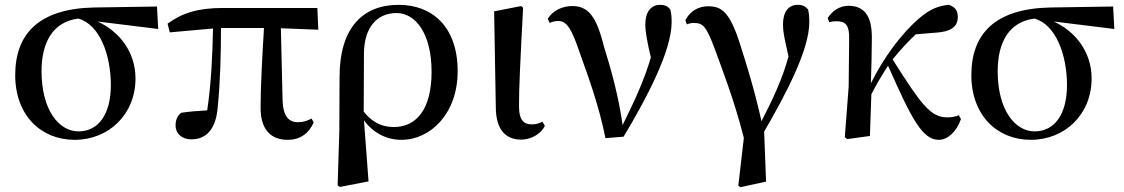

<svg xmlns="http://www.w3.org/2000/svg" viewBox="-20 -563 4656 795"><path d="M289 16C431 16 541 -90 541 -238C541 -350 472 -434 384 -474L635 -443L630 -536L369 -532C141 -527 43 -423 43 -252C43 -85 150 16 289 16ZM304 -486C393 -462 439 -335 439 -211C439 -89 387 -19 305 -19C223 -19 152 -109 152 -268C152 -389 200 -473 304 -486Z M1172 16C1221 16 1258 -9 1279 -56L1270 -72C1252 -63 1238 -57 1213 -57C1176 -57 1152 -81 1150 -149L1143 -446L1298 -440L1294 -530H903C802 -530 735 -510 674 -465L683 -429L862 -445C860 -341 855 -221 838 -106C798 -104 764 -101 730 -96C714 -83 707 -66 707 -44C707 -9 734 14 772 14C837 14 876 -32 882 -125C892 -224 895 -343 895 -447H1073C1066 -328 1059 -206 1059 -117C1059 -22 1105 16 1172 16Z M1378 205 1388 211 1506 188 1487 -65C1523 -15 1578 16 1642 16C1762 16 1875 -92 1875 -268C1875 -456 1766 -543 1631 -543C1481 -543 1386 -447 1386 -244L1385 -20ZM1486 -101 1487 -343C1488 -447 1539 -509 1622 -509C1700 -509 1767 -425 1767 -266C1767 -111 1705 -37 1610 -37C1557 -37 1517 -61 1486 -101Z M2137 15C2186 15 2223 -14 2236 -42L2226 -59C2214 -53 2201 -48 2182 -48C2151 -48 2129 -63 2129 -123C2129 -197 2133 -286 2146 -531L2138 -538L2026 -516L2033 -116C2034 -25 2075 15 2137 15Z M2487 9 2562 3C2657 -155 2761 -352 2761 -471C2761 -493 2760 -507 2755 -525C2744 -537 2733 -543 2714 -543C2674 -543 2652 -512 2652 -462C2652 -432 2660 -388 2675 -325C2646 -227 2608 -147 2558 -45C2542 -162 2510 -277 2480 -373C2449 -497 2415 -538 2349 -538C2309 -538 2268 -519 2248 -485L2256 -468C2266 -473 2278 -476 2292 -476C2328 -476 2348 -441 2381 -343C2418 -240 2460 -125 2487 9Z M3037 206 3046 212 3152 189 3144 -18C3234 -173 3331 -356 3331 -471C3331 -492 3330 -506 3326 -524C3314 -537 3304 -543 3283 -543C3245 -543 3222 -514 3222 -461C3222 -431 3228 -404 3245 -329C3219 -236 3183 -158 3133 -61C3104 -192 3069 -303 3044 -381C3002 -514 2967 -537 2913 -537C2871 -537 2838 -517 2818 -480L2824 -462C2834 -466 2843 -468 2852 -468C2891 -468 2904 -455 2939 -362C2970 -276 3019 -153 3060 8Z M3867 16C3902 16 3939 -14 3959 -70L3950 -86C3940 -81 3923 -77 3902 -77C3832 -77 3792 -134 3676 -317C3709 -358 3741 -392 3772 -421L3858 -428C3915 -432 3946 -451 3946 -493C3946 -524 3929 -537 3908 -543C3869 -539 3833 -528 3786 -487C3713 -425 3639 -325 3586 -218C3588 -282 3590 -345 3590 -405C3591 -503 3554 -539 3493 -539C3454 -539 3424 -515 3407 -488L3414 -471C3423 -474 3433 -475 3444 -475C3482 -475 3497 -458 3496 -403L3494 -204L3478 5L3488 13L3582 0L3588 -173C3614 -223 3632 -252 3657 -291C3754 -72 3799 16 3867 16Z M4248 16C4390 16 4500 -90 4500 -238C4500 -350 4431 -434 4343 -474L4594 -443L4589 -536L4328 -532C4100 -527 4002 -423 4002 -252C4002 -85 4109 16 4248 16ZM4263 -486C4352 -462 4398 -335 4398 -211C4398 -89 4346 -19 4264 -19C4182 -19 4111 -109 4111 -268C4111 -389 4159 -473 4263 -486Z"/></svg>

Font: Noto Serif JP SemiBold
Style: Regular
Weight: 600
Designer: Ryoko NISHIZUKA 西塚涼子 (kana & ideographs); Frank Grießhammer (Latin, Greek & Cyrillic); Wenlong ZHANG 张文龙 (bopomofo); San
Foundry: Adobe
Version: Version 2.001;hotconv 1.1.0;makeotfexe 2.6.0